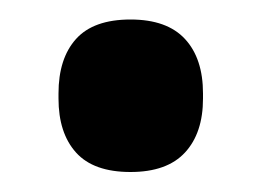

<svg xmlns="http://www.w3.org/2000/svg" viewBox="-20 -160 261 192"><path d="M110.5 12Q73.5 12 56 -7.5Q38.5 -27 38.5 -61.5V-66.5Q38.5 -101.5 56 -121Q73.5 -140.5 110.5 -140.5Q147 -140.5 165 -121Q183 -101.5 183 -66.5V-61.5Q183 -27 165 -7.5Q147 12 110.5 12Z"/></svg>

Font: Anek Tamil Medium SemiBold
Style: Regular
Weight: 600
Version: Version 1.003